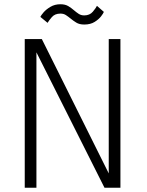

<svg xmlns="http://www.w3.org/2000/svg" viewBox="-20 -884 690 904"><path d="M96.5 0V-700H177L498.5 -54.5H492V-700H547V0H472L148.5 -643.5H151.5V0ZM376.5 -768.5Q353.5 -768.5 338.8 -777.8Q324 -787 312 -797Q301 -806 290.2 -813Q279.5 -820 264.5 -820Q238.5 -820 224.2 -803.5Q210 -787 204 -776.5L170 -804.5Q173 -811.5 185.2 -825.8Q197.5 -840 217.8 -852Q238 -864 264.5 -864Q287 -864 301.8 -855Q316.5 -846 328.5 -835.5Q339.5 -826 350.5 -818.8Q361.5 -811.5 376.5 -811.5Q402.5 -811.5 417 -828.8Q431.5 -846 436.5 -856.5L469 -828Q466.5 -821 455.8 -807Q445 -793 425.5 -780.8Q406 -768.5 376.5 -768.5Z"/></svg>

Font: Trispace Thin ExtraLight
Style: Regular
Weight: 250
Version: Version 1.210